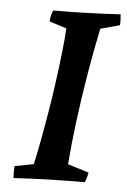

<svg xmlns="http://www.w3.org/2000/svg" viewBox="-50 -691 488 737"><g transform="rotate(5 194.0 -323.0)"><path d="M30 8Q29 -4 29 -15Q29 -26 30 -38L103 -52Q112 -92 122 -145Q132 -198 142 -258Q152 -318 160 -377.5Q168 -437 174 -490Q180 -543 182 -582L116 -603Q116 -616 119 -626.5Q122 -637 126 -646Q191 -646 255.5 -648Q320 -650 385 -654Q386 -643 386.5 -632.5Q387 -622 386 -612L312 -592Q294 -507 278.5 -414.5Q263 -322 251.5 -231.5Q240 -141 234 -63L315 -38Q312 -19 304 0Q232 0 163.5 2Q95 4 30 8Z"/></g></svg>

Font: Labrada SemiBold
Style: Italic
Weight: 600
Italic angle: -7°
Designer: Mercedes Jáuregui
Foundry: Omnibus-Type Team
Version: Version 1.000; ttfautohint (v1.8.4.7-5d5b)